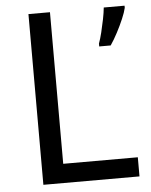

<svg xmlns="http://www.w3.org/2000/svg" viewBox="-52 -757 628 800"><g transform="rotate(-5 262.0 -357.0)"><path d="M97 0V-714H187V-80H499V0ZM499 -705Q495 -687 483.5 -660Q472 -633 457 -604.5Q442 -576 427 -554H379V-566Q386 -585 392.5 -611.5Q399 -638 404.5 -665.5Q410 -693 412 -714H499Z"/></g></svg>

Font: Noto Sans Gothic
Style: Regular
Weight: 400
Designer: Monotype Design Team
Foundry: Monotype Imaging Inc.
Version: Version 2.001; ttfautohint (v1.8.4.7-5d5b)